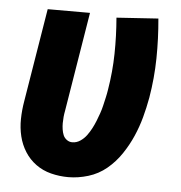

<svg xmlns="http://www.w3.org/2000/svg" viewBox="-44 -573 588 624"><g transform="rotate(5 250.0 -261.5)"><path d="M201 8Q172 8 144.5 1Q117 -6 95 -22Q73 -38 58.5 -61Q44 -84 37.5 -111Q31 -138 31.5 -167Q32 -196 37 -225L87 -530H225L172 -206Q170 -196 169 -185.5Q168 -175 168 -165Q168 -155 169.5 -145Q171 -135 174.5 -126.5Q178 -118 186 -112Q194 -106 204 -106Q218 -106 230 -114Q242 -122 250.5 -133.5Q259 -145 265.5 -157.5Q272 -170 277 -182.5Q282 -195 286.5 -208Q291 -221 294 -234Q297 -247 300 -260Q303 -273 305 -286Q315 -346 316 -404.5Q317 -463 312 -522L448 -531Q454 -466 453 -401.5Q452 -337 441 -272Q435 -239 426.5 -207.5Q418 -176 404.5 -145Q391 -114 371.5 -85Q352 -56 325.5 -34Q299 -12 266 -2Q233 8 201 8Z"/></g></svg>

Font: Iosevka Curly Heavy Oblique
Style: Regular
Weight: 900
Italic angle: -9°
Monospace: yes
Designer: Belleve Invis
Foundry: Belleve Invis
Version: Version 11.1.0; ttfautohint (v1.8.3)